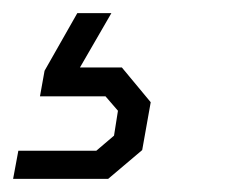

<svg xmlns="http://www.w3.org/2000/svg" viewBox="-59 -47 358 293"><path d="M-31 183H88L115 160L121 122L102 100H2L9 61L59 -27H111L63 56H127L171 109L158 182L106 226H-39Z"/></svg>

Font: Chakra Petch Light
Style: Italic
Weight: 300
Italic angle: -10°
Designer: Katatrad Aksorn Co.,Ltd.
Foundry: Cadson Demak Co.,Ltd.
Version: Version 1.000; ttfautohint (v1.6)